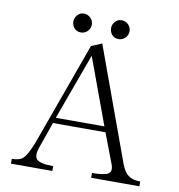

<svg xmlns="http://www.w3.org/2000/svg" viewBox="-90 -916 930 999"><g transform="rotate(10 375.0 -416.5)"><path d="M225.6 -784.2Q225.6 -767.6 236.3 -752Q250 -734.4 273.4 -734.4Q293.9 -734.4 308.6 -749Q323.2 -763.7 323.2 -784.2Q323.2 -804.7 308.6 -819.3Q293 -834 273.4 -834Q251 -834 237.3 -816.4Q225.6 -801.8 225.6 -784.2ZM424.8 -784.2Q424.8 -766.6 435.5 -752Q449.2 -734.4 472.7 -734.4Q493.2 -734.4 507.8 -749Q522.5 -763.7 522.5 -784.2Q522.5 -804.7 507.8 -819.3Q492.2 -834 472.7 -834Q450.2 -834 436.5 -816.4Q424.8 -801.8 424.8 -784.2ZM350.6 -625 479.5 -274.4H222.7ZM393.6 -697.3 337.9 -673.8 140.6 -127.9Q114.3 -61.5 94.7 -43Q76.2 -24.4 34.2 -24.4V1H252.9V-24.4Q184.6 -24.4 166 -43Q146.5 -62.5 168 -117.2L212.9 -245.1H490.2L547.9 -93.8Q565.4 -52.7 543.9 -38.1Q524.4 -24.4 458 -24.4V1H712.9V-24.4Q671.9 -24.4 650.4 -41Q627.9 -56.6 612.3 -97.7Z"/></g></svg>

Font: Batang
Style: Regular
Weight: 400
Version: Version 2.21